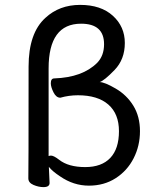

<svg xmlns="http://www.w3.org/2000/svg" viewBox="-20 -752 650 786"><path d="M179 -113Q183 -115 189 -115Q200 -115 222 -98Q260 -68 329 -68Q396 -68 431.5 -105.5Q467 -143 467 -215Q467 -286 423.5 -324Q380 -362 299 -362Q262 -362 227 -352Q210 -352 199 -374Q188 -396 188 -411Q188 -431 202 -431Q318 -435 378 -495Q406 -524 406 -571Q406 -655 312 -655Q179 -655 179 -472ZM158 14Q138 14 117 5Q96 -4 96 -22Q97 -30 97 -479Q97 -617 166 -679Q223 -732 308 -732Q393 -732 442 -687.5Q491 -643 491 -576Q491 -509 449 -465.5Q407 -422 388 -416Q408 -416 453.5 -389.5Q499 -363 526 -319Q553 -275 553 -215Q553 -155 527 -104Q501 -53 453.5 -22.5Q406 8 344 8Q281 8 226 -30Q194 -51 180 -69L183 -3Q183 14 158 14Z"/></svg>

Font: ToneOZ-Pinyin-WenKai-Medium
Style: Medium
Weight: 700
Designer: Fontworks Inc.
Foundry: ToneOZ
Version: Version 0.240331